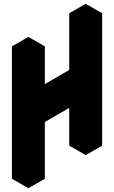

<svg xmlns="http://www.w3.org/2000/svg" viewBox="-20 -945 603 1015"><path d="M217 -700V-400L433 -525V-825L520 -875V-175L433 -125V-425L217 -300V0L130 50V-650ZM433 -425V-125L346 -175V-475ZM520 -875 433 -825 346 -875 433 -925ZM433 -825V-525L346 -575V-875ZM433 -525 217 -400 130 -450 346 -575ZM217 -700 130 -650 43 -700 130 -750ZM130 -650V50L43 0V-700Z"/></svg>

Font: Nabla Normal
Style: Regular
Weight: 400
Designer: Arthur Reinders Folmer
Version: Version 1.000